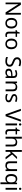

<svg xmlns="http://www.w3.org/2000/svg" viewBox="3940 -4740 1040 8960"><g transform="rotate(90 4460.0 -260.0)"><path d="M663 0H558L176 -593H172Q174 -558 177 -506Q180 -454 180 -399V0H97V-714H201L582 -123H586Q585 -139 583.5 -171Q582 -203 580.5 -241Q579 -279 579 -311V-714H663Z M1311 -269Q1311 -136 1243.5 -63Q1176 10 1061 10Q990 10 934.5 -22.5Q879 -55 847 -117.5Q815 -180 815 -269Q815 -402 882 -474Q949 -546 1064 -546Q1137 -546 1192.5 -513.5Q1248 -481 1279.5 -419.5Q1311 -358 1311 -269ZM906 -269Q906 -174 943.5 -118.5Q981 -63 1063 -63Q1144 -63 1182 -118.5Q1220 -174 1220 -269Q1220 -364 1182 -418Q1144 -472 1062 -472Q980 -472 943 -418Q906 -364 906 -269Z M1629 -62Q1649 -62 1670 -65.5Q1691 -69 1704 -73V-6Q1690 1 1664 5.5Q1638 10 1614 10Q1572 10 1536.5 -4.5Q1501 -19 1479 -55Q1457 -91 1457 -156V-468H1381V-510L1458 -545L1493 -659H1545V-536H1700V-468H1545V-158Q1545 -109 1568.5 -85.5Q1592 -62 1629 -62Z M2277 -269Q2277 -136 2209.5 -63Q2142 10 2027 10Q1956 10 1900.5 -22.5Q1845 -55 1813 -117.5Q1781 -180 1781 -269Q1781 -402 1848 -474Q1915 -546 2030 -546Q2103 -546 2158.5 -513.5Q2214 -481 2245.5 -419.5Q2277 -358 2277 -269ZM1872 -269Q1872 -174 1909.5 -118.5Q1947 -63 2029 -63Q2110 -63 2148 -118.5Q2186 -174 2186 -269Q2186 -364 2148 -418Q2110 -472 2028 -472Q1946 -472 1909 -418Q1872 -364 1872 -269Z M3093 -191Q3093 -96 3024 -43Q2955 10 2838 10Q2778 10 2727 1Q2676 -8 2642 -24V-110Q2678 -94 2731.5 -81Q2785 -68 2842 -68Q2922 -68 2962.5 -99Q3003 -130 3003 -183Q3003 -218 2988 -242Q2973 -266 2936.5 -286.5Q2900 -307 2835 -330Q2789 -347 2754.5 -366.5Q2720 -386 2697 -411Q2674 -436 2662.5 -468Q2651 -500 2651 -542Q2651 -599 2680 -639.5Q2709 -680 2760.5 -702Q2812 -724 2879 -724Q2938 -724 2987 -713Q3036 -702 3076 -684L3048 -607Q3011 -623 2967.5 -634Q2924 -645 2877 -645Q2810 -645 2776 -616.5Q2742 -588 2742 -541Q2742 -505 2757 -481Q2772 -457 2806 -438Q2840 -419 2898 -397Q2961 -374 3004.5 -347.5Q3048 -321 3070.5 -284Q3093 -247 3093 -191Z M3428 -545Q3526 -545 3573 -502Q3620 -459 3620 -365V0H3556L3539 -76H3535Q3500 -32 3461.5 -11Q3423 10 3355 10Q3282 10 3234 -28.5Q3186 -67 3186 -149Q3186 -229 3249 -272.5Q3312 -316 3443 -320L3534 -323V-355Q3534 -422 3505 -448Q3476 -474 3423 -474Q3381 -474 3343 -461.5Q3305 -449 3272 -433L3245 -499Q3280 -518 3328 -531.5Q3376 -545 3428 -545ZM3454 -259Q3354 -255 3315.5 -227Q3277 -199 3277 -148Q3277 -103 3304.5 -82Q3332 -61 3375 -61Q3443 -61 3488 -98.5Q3533 -136 3533 -214V-262Z M4044 -546Q4140 -546 4189 -499.5Q4238 -453 4238 -349V0H4151V-343Q4151 -408 4122 -440Q4093 -472 4031 -472Q3942 -472 3908 -422Q3874 -372 3874 -278V0H3786V-536H3857L3870 -463H3875Q3901 -505 3947 -525.5Q3993 -546 4044 -546Z M4753 -148Q4753 -70 4695 -30Q4637 10 4539 10Q4483 10 4442.5 1Q4402 -8 4371 -24V-104Q4403 -88 4448.5 -74.5Q4494 -61 4541 -61Q4608 -61 4638 -82.5Q4668 -104 4668 -140Q4668 -160 4657 -176Q4646 -192 4617.5 -208Q4589 -224 4536 -244Q4484 -264 4447 -284Q4410 -304 4390 -332Q4370 -360 4370 -404Q4370 -472 4425.5 -509Q4481 -546 4571 -546Q4620 -546 4662.5 -536.5Q4705 -527 4742 -510L4712 -440Q4678 -454 4641 -464Q4604 -474 4565 -474Q4511 -474 4482.5 -456.5Q4454 -439 4454 -409Q4454 -387 4467 -371.5Q4480 -356 4510.5 -341.5Q4541 -327 4592 -307Q4643 -288 4679 -268Q4715 -248 4734 -219.5Q4753 -191 4753 -148Z M5658 -714 5403 0H5313L5058 -714H5152L5313 -256Q5324 -227 5332 -200Q5340 -173 5346.5 -148.5Q5353 -124 5358 -100Q5363 -124 5369.5 -149Q5376 -174 5384.5 -201Q5393 -228 5403 -258L5563 -714Z M5831 -536V0H5743V-536ZM5788 -737Q5808 -737 5823.5 -723.5Q5839 -710 5839 -681Q5839 -653 5823.5 -639Q5808 -625 5788 -625Q5766 -625 5751 -639Q5736 -653 5736 -681Q5736 -710 5751 -723.5Q5766 -737 5788 -737Z M6180 -62Q6200 -62 6221 -65.5Q6242 -69 6255 -73V-6Q6241 1 6215 5.5Q6189 10 6165 10Q6123 10 6087.5 -4.5Q6052 -19 6030 -55Q6008 -91 6008 -156V-468H5932V-510L6009 -545L6044 -659H6096V-536H6251V-468H6096V-158Q6096 -109 6119.5 -85.5Q6143 -62 6180 -62Z M6450 -537Q6450 -518 6448.5 -498Q6447 -478 6445 -462H6451Q6477 -503 6521.5 -524Q6566 -545 6618 -545Q6716 -545 6765 -498.5Q6814 -452 6814 -349V0H6727V-343Q6727 -472 6607 -472Q6517 -472 6483.5 -421.5Q6450 -371 6450 -277V0H6362V-760H6450Z M7067 -363Q7067 -347 7065.5 -321Q7064 -295 7063 -276H7067Q7073 -284 7085 -299Q7097 -314 7109.5 -329.5Q7122 -345 7131 -355L7302 -536H7405L7188 -307L7420 0H7314L7128 -250L7067 -197V0H6980V-760H7067Z M7962 -536V0H7890L7877 -71H7873Q7847 -29 7801 -9.5Q7755 10 7703 10Q7606 10 7557 -36.5Q7508 -83 7508 -185V-536H7597V-191Q7597 -127 7626 -95Q7655 -63 7716 -63Q7805 -63 7839.5 -113Q7874 -163 7874 -257V-536Z M8489 11Q8489 -7 8490 -31Q8491 -55 8494 -72H8488Q8465 -38 8424.5 -14Q8384 10 8320 10Q8223 10 8162.5 -59.5Q8102 -129 8102 -267Q8102 -405 8163.5 -475.5Q8225 -546 8323 -546Q8386 -546 8426 -522Q8466 -498 8490 -463H8494L8507 -536H8577V240H8489ZM8337 -63Q8420 -63 8454.5 -108.5Q8489 -154 8490 -248V-266Q8490 -368 8456 -420.5Q8422 -473 8335 -473Q8263 -473 8228 -416.5Q8193 -360 8193 -265Q8193 -170 8228.5 -116.5Q8264 -63 8337 -63Z M8835 -536V0H8747V-536ZM8792 -737Q8812 -737 8827.5 -723.5Q8843 -710 8843 -681Q8843 -653 8827.5 -639Q8812 -625 8792 -625Q8770 -625 8755 -639Q8740 -653 8740 -681Q8740 -710 8755 -723.5Q8770 -737 8792 -737Z"/></g></svg>

Font: Noto Sans Vithkuqi
Style: Regular
Weight: 400
Version: Version 1.001